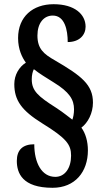

<svg xmlns="http://www.w3.org/2000/svg" viewBox="-20 -780 489 913"><path d="M230 113C337 113 398 37 398 -65C398 -107 387 -146 367 -173C398 -196 422 -242 422 -292C422 -377 368 -419 241 -493C188 -523 158 -548 158 -611C158 -670 188 -706 231 -706C288 -706 302 -637 302 -580C358 -580 387 -614 387 -653C387 -712 335 -760 235 -760C136 -760 66 -701 66 -599C66 -545 85 -507 103 -482C71 -462 48 -424 48 -380C48 -302 84 -254 180 -194C297 -122 318 -92 318 -40C318 19 289 61 243 61C178 61 143 -6 143 -94C88 -94 60 -67 60 -15C60 43 86 113 230 113ZM324 -211C307 -223 286 -242 246 -268C161 -322 131 -348 131 -403C131 -422 135 -440 141 -451C167 -430 199 -411 234 -389C311 -342 332 -306 332 -260C332 -240 328 -220 324 -211Z"/></svg>

Font: Noto Serif Tamil ExtraCondensed ExtraBold
Style: Regular
Weight: 800
Width: 2
Designer: Indian Type Foundry, Tom Grace, and the Monotype Design Team
Foundry: Monotype Imaging Inc.
Version: Version 2.004